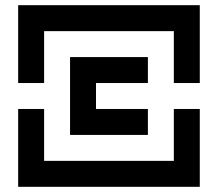

<svg xmlns="http://www.w3.org/2000/svg" viewBox="-20 -720 840 740"><path d="M750 -700H50V-400H150V-600H650V-400H750ZM550 -500H250V-200H550V-300H350V-400H550ZM150 -100V-300H50V0H750V-300H650V-100Z"/></svg>

Font: Mourier
Style: Regular
Weight: 400
Designer: Eric Mourier
Foundry: Velvetyne Type Foundry
Version: Version 2.000;hotconv 1.0.109;makeotfexe 2.5.65596